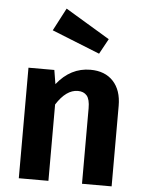

<svg xmlns="http://www.w3.org/2000/svg" viewBox="-57 -872 688 917"><g transform="rotate(5 287.5 -413.5)"><path d="M438 -699 398 -626 168 -718 225 -827ZM364 -546Q434 -546 473.5 -503.5Q513 -461 513 -386V0H371V-362Q371 -405 356 -422.5Q341 -440 313 -440Q257 -440 210 -366V0H68V-530H192L203 -463Q269 -546 364 -546Z"/></g></svg>

Font: FiraGO SemiBold
Style: Regular
Weight: 600
Designer: bBox Type
Foundry: bBox Type GmbH
Version: Version 1.001;PS 001.001;hotconv 1.0.88;makeotf.lib2.5.64775